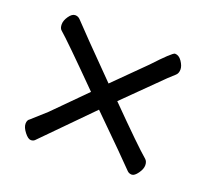

<svg xmlns="http://www.w3.org/2000/svg" viewBox="-94 -615 788 731"><g transform="rotate(20 300.0 -249.5)"><path d="M97.2 2.9Q85.9 2.9 71.5 -15.6Q57.1 -34.2 57.1 -49.1Q57.1 -64 66.9 -69.8L124 -121.1L250 -248Q97.2 -401.9 64.9 -429.2Q57.1 -436 57.1 -452.1Q57.1 -467.3 69.1 -484.6Q81.1 -502 94.2 -502Q106.4 -502 115.2 -492.2Q149.4 -455.1 301.8 -300.8L423.8 -421.9Q490.7 -493.7 501 -494.1Q517.1 -494.1 529.1 -476.6Q541 -459 541 -444.8Q541 -428.7 531.5 -420.4Q522 -412.1 504.9 -396Q487.8 -379.9 356 -249Q490.7 -112.8 530.8 -79.1Q539.6 -71.3 539.8 -56.2Q540 -41 527.1 -22.9Q514.2 -4.9 503.2 -4.9Q492.2 -4.9 484.9 -12.2Q448.7 -50.3 301.8 -194.8L112.8 -2.9Q106.9 2.9 97.2 2.9Z"/></g></svg>

Font: LXGW WenKai Screen R
Style: Regular
Weight: 400
Designer: Fontworks Inc.
Version: Version 1.235;May 31, 2022